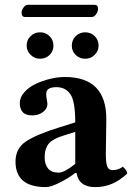

<svg xmlns="http://www.w3.org/2000/svg" viewBox="-20 -761 546 791"><path d="M357.9 -690.9H84Q68.8 -690.9 68.8 -709Q68.8 -718.8 76.9 -730Q85 -741.2 94.2 -741.2H370.1Q384.3 -741.2 383.8 -724.1Q383.8 -712.9 375.7 -701.9Q367.7 -690.9 357.9 -690.9ZM386.2 -573.2Q386.2 -551.3 370.1 -535.2Q354 -519 331.1 -519Q308.1 -519 292 -534.4Q275.9 -549.8 275.9 -573Q275.9 -596.2 292 -612.1Q308.1 -627.9 331.1 -627.9Q354 -627.9 370.1 -612.1Q386.2 -596.2 386.2 -573.2ZM89.8 -573.2Q89.8 -596.2 106 -612.1Q122.1 -627.9 145 -627.9Q168 -627.9 184.1 -612.1Q200.2 -596.2 200.2 -573Q200.2 -549.8 184.1 -534.4Q168 -519 145 -519Q122.1 -519 106 -535.2Q89.8 -551.3 89.8 -573.2ZM295.4 -48.3 289.1 -47.9Q262.2 -26.9 225.6 -8.5Q189 9.8 168.9 9.8Q43.9 9.8 43.9 -95.2Q43.9 -149.4 86.9 -178.2Q129.9 -207 223.1 -235.8L290 -256.8Q290 -343.8 270 -372.8Q250 -401.9 212.9 -401.9Q173.8 -401.9 170.9 -379.4Q169.9 -372.1 170.9 -363Q171.9 -354 173.6 -345.5Q175.3 -336.9 175.3 -332Q175.3 -313.5 157.2 -299.6Q139.2 -285.6 113.3 -285.6Q85.4 -285.6 73.5 -299.3Q61.5 -313 61.5 -336.4Q61.5 -359.9 80.1 -380.9Q98.6 -401.9 127 -415.3Q155.3 -428.7 187.3 -436.3Q219.2 -443.8 247.1 -443.8Q418 -443.8 418 -271L416 -127Q416 -88.9 422.1 -74.5Q428.2 -60.1 443.8 -60.1Q467.8 -60.1 485.8 -74.2Q503.9 -59.1 503.9 -45.9Q444.8 10.3 373 9.8Q305.2 10.3 295.4 -48.3ZM290 -217.8 237.8 -201.2Q212.9 -193.4 197 -183.1Q181.2 -172.9 174.6 -159.9Q168 -147 166 -137Q164.1 -127 164.1 -109.9Q164.1 -84 178 -66.9Q191.9 -49.8 222.2 -49.8Q245.1 -49.8 290 -85.9Z"/></svg>

Font: Linux Libertine
Style: Bold
Weight: 700
Designer: Philipp H. Poll
Foundry: Philipp H. Poll
Version: Version 5.0.3